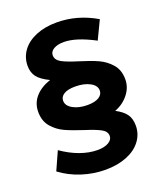

<svg xmlns="http://www.w3.org/2000/svg" viewBox="-143 -787 816 966"><g transform="rotate(-20 265.0 -303.5)"><path d="M276 -589Q242 -589 221.5 -577Q201 -565 201 -545Q201 -520 228 -505Q255 -490 314 -472Q373 -454 410.5 -437Q448 -420 475.5 -388.5Q503 -357 503 -307Q503 -264 474.5 -228Q446 -192 401 -175Q439 -155 456 -131.5Q473 -108 473 -70Q473 -25 446 11Q419 47 369.5 67Q320 87 255 87Q191 87 129 67Q67 47 18 10L62 -88Q109 -55 157.5 -37.5Q206 -20 251 -20Q288 -20 310 -33Q332 -46 332 -66Q332 -90 306 -104.5Q280 -119 223 -137Q164 -156 126.5 -173Q89 -190 62 -221.5Q35 -253 35 -302Q35 -348 64 -381.5Q93 -415 146 -433Q100 -455 82 -479Q64 -503 64 -538Q64 -583 90 -618.5Q116 -654 164 -674Q212 -694 275 -694Q386 -694 486 -635L439 -537Q341 -589 276 -589ZM172 -312Q172 -285 203.5 -267.5Q235 -250 281 -250Q320 -250 341.5 -263Q363 -276 363 -298Q363 -325 331.5 -342Q300 -359 253 -359Q214 -359 193 -346.5Q172 -334 172 -312Z"/></g></svg>

Font: Montserrat SemiBold
Style: Regular
Weight: 600
Designer: Julieta Ulanovsky
Foundry: Julieta Ulanovsky
Version: Version 6.001